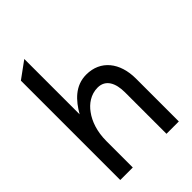

<svg xmlns="http://www.w3.org/2000/svg" viewBox="-194 -721 802 802"><g transform="rotate(-45 206.5 -320.5)"><path d="M30 0H104V-156C104 -212 120 -257 143 -288C163 -316 195 -340 236 -340C283 -340 303 -300 303 -245V0H376V-253C376 -348 325 -412 241 -412C175 -412 134 -366 104 -314V-641L30 -587Z"/></g></svg>

Font: Charger Sport
Style: Nrw
Weight: 400
Designer: Jasper
Foundry: Cannot Into Space Fonts
Version: Version 1.1